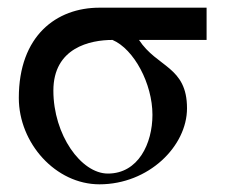

<svg xmlns="http://www.w3.org/2000/svg" viewBox="-20 -470 588 500"><path d="M377 -171C377 -96 340 -18 261 -18C191 -18 119 -119 119 -234C119 -346 215 -366 273 -366C329 -342 377 -252 377 -171ZM518 -366V-450H239C127 -450 29 -377 29 -215C29 -97 125 10 239 10C367 10 467 -89 467 -188C467 -297 389 -294 342 -366Z"/></svg>

Font: XITS Math
Style: Regular
Weight: 400
Designer: MicroPress Inc., with final additions and corrections provided by Coen Hoffman, Elsevier (retired)
Version: Version 1.302